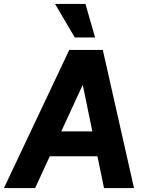

<svg xmlns="http://www.w3.org/2000/svg" viewBox="-46 -953 735 973"><path d="M-26 0 305 -700H455L132 0ZM168 -161 183 -287H505L490 -161ZM481 0 337 -700H475L633 0ZM333 -763 233 -933H387L436 -763Z"/></svg>

Font: Inclusive Sans
Style: Bold Italic
Weight: 700
Italic angle: -7°
Designer: Olivia King
Foundry: Olivia King
Version: Version 2.004